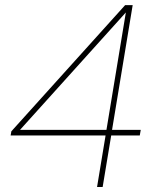

<svg xmlns="http://www.w3.org/2000/svg" viewBox="-20 -748 619 768"><path d="M22.5 -206.1 25.4 -222.7 480.5 -727.5H510.7L428.2 -228.5H543L539.1 -206.1H424.8L390.6 0H368.2L402.3 -206.1ZM405.8 -228.5 483.4 -698.2 60.5 -229V-228.5Z"/></svg>

Font: Inter Display Thin
Style: Italic
Weight: 100
Italic angle: -9.39999°
Designer: Rasmus Andersson
Foundry: rsms
Version: Version 4.000;git-a52131595